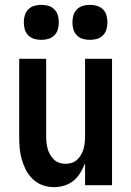

<svg xmlns="http://www.w3.org/2000/svg" viewBox="-20 -762 540 790"><path d="M202 8Q178 8 155.5 0Q133 -8 115.5 -24.5Q98 -41 87 -62Q76 -83 69.5 -106Q63 -129 61 -152.5Q59 -176 59 -200V-520H170V-200Q170 -187 171.5 -174Q173 -161 176.5 -148.5Q180 -136 186.5 -125Q193 -114 202.5 -105Q212 -96 224.5 -92Q237 -88 250 -88Q263 -88 275.5 -92Q288 -96 297.5 -105Q307 -114 313.5 -125Q320 -136 323.5 -148.5Q327 -161 328.5 -174Q330 -187 330 -200V-520H441V0H330V-90Q322 -70 310.5 -51Q299 -32 282.5 -18.5Q266 -5 245 1.5Q224 8 202 8ZM350 -598Q335 -598 321 -602Q307 -606 296.5 -616.5Q286 -627 282 -641Q278 -655 278 -670Q278 -685 282 -699Q286 -713 296.5 -723.5Q307 -734 321 -738Q335 -742 350 -742Q365 -742 379 -738Q393 -734 403.5 -723.5Q414 -713 418 -699Q422 -685 422 -670Q422 -655 418 -641Q414 -627 403.5 -616.5Q393 -606 379 -602Q365 -598 350 -598ZM150 -598Q135 -598 121 -602Q107 -606 96.5 -616.5Q86 -627 82 -641Q78 -655 78 -670Q78 -685 82 -699Q86 -713 96.5 -723.5Q107 -734 121 -738Q135 -742 150 -742Q165 -742 179 -738Q193 -734 203.5 -723.5Q214 -713 218 -699Q222 -685 222 -670Q222 -655 218 -641Q214 -627 203.5 -616.5Q193 -606 179 -602Q165 -598 150 -598Z"/></svg>

Font: Iosevka Term Curly
Style: Bold
Weight: 700
Designer: Belleve Invis
Foundry: Belleve Invis
Version: Version 32.3.0